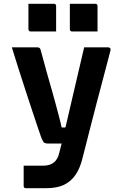

<svg xmlns="http://www.w3.org/2000/svg" viewBox="-20 -786 640 1006"><path d="M547 -538Q552 -538 556.5 -534Q561 -530 559 -522Q540 -449 522.5 -383Q505 -317 487.5 -250.5Q470 -184 452 -113Q434 -42 413 40Q400 95 375.5 130.5Q351 166 314 183Q277 200 223 200Q210 200 192.5 200Q175 200 158.5 200Q142 200 130 200Q118 200 115 200Q110 200 107 197Q104 194 104 189V82H123Q144 82 165 82Q186 82 207 82Q241 82 262 65.5Q283 49 291 13Q298 -12 308.5 -56.5Q319 -101 332.5 -159Q346 -217 361 -281.5Q376 -346 391.5 -412Q407 -478 421 -538Q435 -538 450.5 -538Q466 -538 481.5 -538Q497 -538 513.5 -538Q530 -538 547 -538ZM173 -538Q183 -538 187 -535Q191 -532 193 -524Q212 -454 226 -403.5Q240 -353 251 -316Q262 -279 270 -247.5Q278 -216 286.5 -185.5Q295 -155 303 -118H363L340 -34H232Q223 -34 216.5 -36Q210 -38 206 -44.5Q202 -51 197 -63Q192 -77 180 -112.5Q168 -148 151 -199Q134 -250 115 -308.5Q96 -367 77 -426Q58 -485 42 -538Q57 -538 73.5 -538Q90 -538 106 -538Q122 -538 138.5 -538Q155 -538 173 -538ZM129 -766Q162 -766 196 -766Q230 -766 263 -766Q267 -766 269 -764.5Q271 -763 272.5 -761Q274 -759 274 -755V-621Q241 -621 207 -621Q173 -621 140 -621Q137 -621 134.5 -622.5Q132 -624 130.5 -626.5Q129 -629 129 -632ZM346 -766Q379 -766 413 -766Q447 -766 480 -766Q484 -766 486 -764.5Q488 -763 489.5 -761Q491 -759 491 -755V-621Q458 -621 424 -621Q390 -621 357 -621Q354 -621 351.5 -622.5Q349 -624 347.5 -626.5Q346 -629 346 -632Z"/></svg>

Font: Recursive Monospace
Style: Bold
Weight: 700
Version: Version 1.047